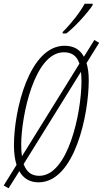

<svg xmlns="http://www.w3.org/2000/svg" viewBox="-41 -970 553 1032"><path d="M296 -798V-790H315C360 -823 429 -900 457 -942V-950H414C392 -908 345 -847 296 -798ZM5 42 63 -50C85 -10 120 10 166 10C361 10 436 -356 436 -538C436 -575 432 -606 424 -631L492 -740L466 -755L410 -665C388 -706 353 -724 306 -724C117 -724 34 -379 34 -189C34 -147 39 -112 48 -84L-21 27ZM386 -628 77 -130C74 -149 73 -171 73 -196C74 -348 144 -689 302 -689C345 -689 372 -670 386 -628ZM170 -25C130 -25 102 -44 86 -88L394 -584C396 -568 397 -551 397 -531C396 -362 325 -25 170 -25Z"/></svg>

Font: Noto Sans ExtraCondensed ExtraLight
Style: Italic
Weight: 200
Width: 2
Italic angle: -12°
Designer: Monotype Design Team
Foundry: Monotype Imaging Inc.
Version: Version 2.013